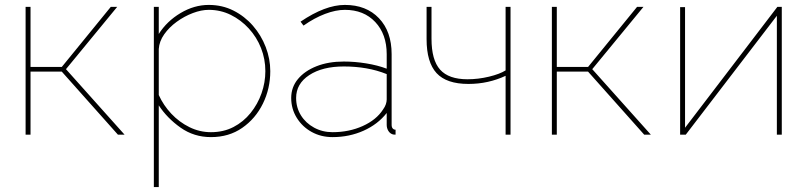

<svg xmlns="http://www.w3.org/2000/svg" viewBox="-20 -547 3280 780"><path d="M84 0V-519H104V-275H231L430 -519H456L248 -266L486 0H459L231 -256H104V0Z M837 10Q768 10 713.5 -28.5Q659 -67 625 -119V213H605V-519H625V-409Q658 -461 713.5 -494Q769 -527 828 -527Q883 -527 928.5 -504Q974 -481 1007.5 -442.5Q1041 -404 1059.5 -356Q1078 -308 1078 -258Q1078 -187 1048 -126Q1018 -65 964 -27.5Q910 10 837 10ZM837 -10Q888 -10 928.5 -31Q969 -52 998 -88Q1027 -124 1042.5 -168Q1058 -212 1058 -258Q1058 -307 1040.5 -351.5Q1023 -396 991 -431Q959 -466 917.5 -486.5Q876 -507 828 -507Q798 -507 763.5 -494Q729 -481 698 -458.5Q667 -436 647 -407.5Q627 -379 625 -348V-161Q644 -119 676 -85Q708 -51 749.5 -30.5Q791 -10 837 -10Z M1163 -149Q1163 -193 1190.5 -226Q1218 -259 1266 -278Q1314 -297 1377 -297Q1421 -297 1467.5 -289.5Q1514 -282 1551 -268V-327Q1551 -408 1504.5 -457.5Q1458 -507 1381 -507Q1344 -507 1300.5 -490.5Q1257 -474 1213 -443L1201 -459Q1251 -493 1296 -510Q1341 -527 1381 -527Q1468 -527 1519.5 -473Q1571 -419 1571 -327V-40Q1571 -30 1575.5 -25Q1580 -20 1587 -20V0Q1581 0 1578 -0.5Q1575 -1 1573 -2Q1563 -6 1557 -16.5Q1551 -27 1551 -40V-88Q1515 -42 1457 -16Q1399 10 1331 10Q1284 10 1246 -11Q1208 -32 1185.5 -68.5Q1163 -105 1163 -149ZM1536 -102Q1544 -113 1547.5 -123.5Q1551 -134 1551 -143V-246Q1511 -262 1467.5 -269.5Q1424 -277 1377 -277Q1290 -277 1236.5 -242Q1183 -207 1183 -149Q1183 -110 1202.5 -78.5Q1222 -47 1256 -28.5Q1290 -10 1331 -10Q1398 -10 1453.5 -35Q1509 -60 1536 -102Z M2034 0V-239Q2000 -223 1962 -214.5Q1924 -206 1883 -206Q1794 -206 1753.5 -250Q1713 -294 1713 -388V-519H1733V-390Q1733 -303 1768 -264Q1803 -225 1879 -225Q1923 -225 1966.5 -235.5Q2010 -246 2034 -261V-519H2054V0Z M2222 0V-519H2242V-275H2369L2568 -519H2594L2386 -266L2624 0H2597L2369 -256H2242V0Z M2743 0V-518H2763V-28L3138 -519H3156V0H3136V-483L2766 0Z"/></svg>

Font: Raleway Thin
Style: Regular
Weight: 100
Designer: Matt McInerney, Pablo Impallari, Rodrigo Fuenzalida
Foundry: Matt McInerney, Pablo Impallari, Rodrigo Fuenzalida
Version: Version 4.026